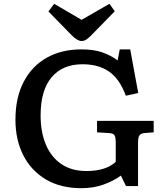

<svg xmlns="http://www.w3.org/2000/svg" viewBox="-20 -973 867 1007"><path d="M407 14Q298 14 220.5 -32Q143 -78 102 -159Q61 -240 61 -345Q61 -462 104.5 -544.5Q148 -627 225.5 -670.5Q303 -714 407 -714Q471 -714 516 -698.5Q561 -683 597 -656L608 -714H663L705 -485L640 -471Q607 -560 551.5 -598Q496 -636 413 -636Q308 -636 250.5 -567.5Q193 -499 193 -368Q193 -279 221 -213.5Q249 -148 302.5 -112Q356 -76 433 -76Q535 -76 587 -124V-228Q587 -250 581.5 -262Q576 -274 551 -275L489 -279V-339H786V-279L736 -275Q719 -273 711.5 -263Q704 -253 704 -224V3H641L614 -52Q576 -24 523 -5Q470 14 407 14ZM407 -758Q386 -758 355 -789L234 -913L264 -953L408 -869L554 -953L582 -914L455 -784Q443 -772 432 -765Q421 -758 407 -758Z"/></svg>

Font: Literata 7pt Medium
Style: Regular
Weight: 500
Designer: Latin by Veronika Burian and Jose Scaglione. Greek by Irene Vlachou. Cyrillic by Vera Evstafieva.
Foundry: TypeTogether
Version: Version 3.002